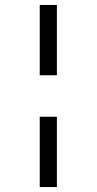

<svg xmlns="http://www.w3.org/2000/svg" viewBox="-20 -737 390 773"><path d="M140 -434V-717H209V-434ZM140 16V-267H209V16Z"/></svg>

Font: ToneOZ-Pinyin-WenKai-Regular
Style: Regular
Weight: 400
Designer: Fontworks Inc.
Foundry: ToneOZ
Version: Version 0.240331